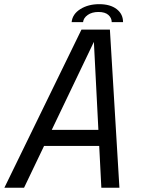

<svg xmlns="http://www.w3.org/2000/svg" viewBox="-38 -878 673 898"><path d="M-17.5 0 343 -739.5H476L520.5 0H436L401 -684H402L74.5 0ZM130.5 -195.5 144.5 -270.5H474L460 -195.5ZM297 -774.5Q301 -812.5 338 -835.5Q375 -858.5 426 -858.5Q477.5 -858.5 507.5 -835.5Q537.5 -812.5 537.5 -774.5H484.5Q484.5 -794 469 -808Q453.5 -822 422.5 -822Q392 -822 372.2 -808Q352.5 -794 350.5 -774.5Z"/></svg>

Font: Epilogue
Style: Italic
Weight: 400
Italic angle: -12°
Designer: Tyler Finck
Foundry: Etcetera Type Co
Version: Version 2.112